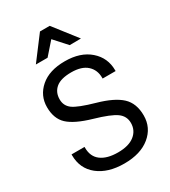

<svg xmlns="http://www.w3.org/2000/svg" viewBox="-232 -1075 1060 1200"><g transform="rotate(-30 298.0 -474.5)"><path d="M43.9 -194.3Q43.9 -97.7 114.7 -41.5Q185.5 14.6 302.7 14.6Q419.9 14.6 488.3 -41.5Q556.6 -97.7 556.6 -185.5Q556.6 -273.4 504.9 -321.8Q453.1 -370.1 338.9 -402.3Q224.6 -434.6 188 -461.4Q151.4 -488.3 151.4 -534.7Q151.4 -585.9 187 -615.7Q222.7 -645.5 297.9 -645.5Q373 -645.5 411.1 -610.8Q449.2 -576.2 449.2 -519.5V-513.7H543V-519.5Q543 -609.4 476.6 -667.5Q410.2 -725.6 297.9 -725.6Q185.5 -725.6 122.1 -670.4Q58.6 -615.2 58.6 -532.2Q58.6 -449.2 106.9 -404.1Q155.3 -358.9 271.5 -325.2Q383.3 -293 423.6 -263.7Q463.9 -234.4 463.9 -185.5Q463.9 -131.8 422.4 -98.6Q380.9 -65.4 302.7 -65.4Q224.6 -65.4 181.2 -97.7Q137.7 -129.9 137.7 -194.3V-200.2H43.9ZM327.6 -964.4H257.3L131.8 -798.3H216.3L294.4 -887.2L375.5 -797.4L457 -798.3Z"/></g></svg>

Font: Roboto Flex
Style: Regular
Weight: 400
Designer: Berlow after Robertson
Foundry: Google
Version: Version 3.200;gftools[0.9.32]